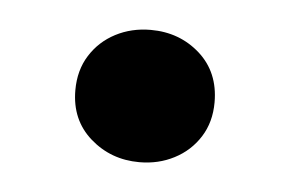

<svg xmlns="http://www.w3.org/2000/svg" viewBox="-28 -446 324 215"><g transform="rotate(5 134.5 -338.5)"><path d="M134.4 -264.1Q102.4 -264.1 79.2 -284.5Q56.1 -304.9 56.1 -338.2Q56.1 -360.8 66.7 -377.5Q77.2 -394.2 95 -403.5Q112.9 -412.8 134.4 -412.8Q166.9 -412.8 189.8 -392.4Q212.6 -372 212.6 -338.2Q212.6 -315.9 202 -299.2Q191.4 -282.5 173.6 -273.3Q155.9 -264.1 134.4 -264.1Z"/></g></svg>

Font: Geologica-Sharp
Style: Regular
Weight: 100
Designer: Sindre Bremnes, Frode Helland
Foundry: Monokrom Skriftforlag AS
Version: Version 1.010;gftools[0.9.28]